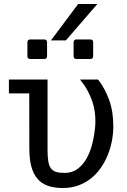

<svg xmlns="http://www.w3.org/2000/svg" viewBox="-20 -945 642 968"><path d="M374 -924.8H470.7L312 -741.2H236.8ZM132.8 -647.5Q118.2 -647.5 118.2 -662.1V-731.4Q118.2 -746.1 132.8 -746.1H202.6Q217.3 -746.1 217.3 -731.4V-662.1Q217.3 -647.5 202.6 -647.5ZM365.7 -647.5Q351.1 -647.5 351.1 -662.1V-731.4Q351.1 -746.1 365.7 -746.1H435.1Q449.7 -746.1 449.7 -731.4V-662.1Q449.7 -647.5 435.1 -647.5ZM296.9 2.9Q252.9 2.9 220.9 -8.5Q189 -20 168.5 -44.2Q147.9 -68.4 137.9 -105.7Q127.9 -143.1 127.9 -195.3L127.4 -474.1H24.9V-543.9H219.7V-189.9Q219.7 -154.8 223.4 -132.1Q227.1 -109.4 236.8 -96.2Q246.6 -83 263.4 -78.1Q280.3 -73.2 306.6 -73.2Q343.3 -73.2 370.4 -93Q397.5 -112.8 416.3 -145.8Q435.1 -178.7 445.6 -221.4Q456.1 -264.2 460 -309.6Q460.4 -316.4 460.7 -323Q460.9 -329.6 460.9 -336.4Q460.9 -359.4 457.3 -384.3Q453.6 -409.2 444.8 -435.3Q436 -461.4 421.1 -488.8Q406.2 -516.1 383.8 -543.9H474.6Q508.8 -500 530 -441.9Q551.3 -383.8 551.3 -308.6Q551.3 -272 544.2 -234.6Q537.1 -197.3 522.9 -162.6Q508.8 -127.9 487.8 -97.9Q466.8 -67.9 438.5 -45.4Q410.2 -22.9 374.8 -10Q339.4 2.9 296.9 2.9Z"/></svg>

Font: Hack
Style: Regular
Weight: 400
Monospace: yes
Designer: Christopher Simpkins
Foundry: Christopher Simpkins
Version: Version 2.019; ttfautohint (v1.4.1) -l 4 -r 80 -G 350 -x 0 -